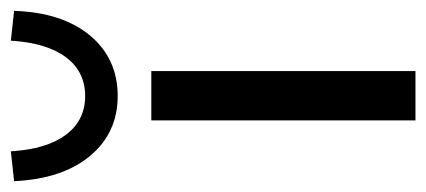

<svg xmlns="http://www.w3.org/2000/svg" viewBox="-275 -550 786 354"><g transform="rotate(-90 118.0 -373.0)"><path d="M73 0V-487H164V0ZM118 -549Q50 -549 7.5 -600Q-35 -651 -39 -740L16 -746Q20 -680 46.5 -644.5Q73 -609 118 -609Q163 -609 189.5 -644.5Q216 -680 220 -746L275 -740Q272 -651 229.5 -600Q187 -549 118 -549Z"/></g></svg>

Font: Nunito Sans Medium
Style: Regular
Weight: 500
Designer: Vernon Adams
Foundry: Vernon Adams
Version: Version 3.101; ttfautohint (v1.8.4.7-5d5b);gftools[0.9.27]